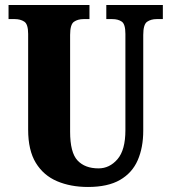

<svg xmlns="http://www.w3.org/2000/svg" viewBox="-20 -734 682 764"><path d="M330 10Q261 10 207 -13Q153 -36 122.5 -86Q92 -136 92 -218V-599Q92 -638 76.5 -648Q61 -658 39 -658H14V-714H336V-658H312Q290 -658 274.5 -647.5Q259 -637 259 -595V-210Q259 -127 288.5 -95.5Q318 -64 372 -64Q416 -64 447.5 -100.5Q479 -137 479 -216V-599Q479 -638 464.5 -648Q450 -658 427 -658H403V-714H628V-658H603Q581 -658 565.5 -647.5Q550 -637 550 -595V-214Q550 -147 528 -96.5Q506 -46 457.5 -18Q409 10 330 10Z"/></svg>

Font: Noto Serif Tamil ExtraCondensed Black
Style: Italic
Weight: 900
Width: 2
Italic angle: -12°
Designer: Indian Type Foundry, Tom Grace, and the Monotype Design Team
Foundry: Monotype Imaging Inc.
Version: Version 2.003; ttfautohint (v1.8.4.7-5d5b)